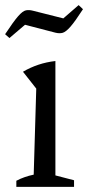

<svg xmlns="http://www.w3.org/2000/svg" viewBox="-40 -732 345 752"><path d="M24 0V-24Q39 -32 56 -38Q73 -44 92 -48L102 -385L50 -451Q79 -468 110.5 -478.5Q142 -489 177 -493V-45L250 -26V0ZM-3 -583 -20 -598Q13 -648 31 -668.5Q49 -689 61.5 -691.5Q74 -694 89 -690L208 -660L268 -712L285 -696Q254 -648 236 -627.5Q218 -607 205.5 -603.5Q193 -600 177 -604L58 -635Z"/></svg>

Font: Piazzolla
Style: Regular
Weight: 400
Designer: Juan Pablo del Peral
Foundry: Huerta Tipografica
Version: Version 1.330